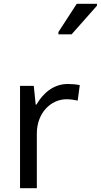

<svg xmlns="http://www.w3.org/2000/svg" viewBox="-20 -986 528 1006"><path d="M286 -806H355L488 -956V-966H382L286 -818ZM335 -546C260 -546 205 -497 171 -438H167L157 -536H85V0H173V-286C173 -394 246 -466 329 -466C347 -466 370 -463 387 -459L398 -540C380 -544 355 -546 335 -546Z"/></svg>

Font: Noto Sans Tifinagh Agraw Imazighen
Style: Regular
Weight: 400
Designer: JamraPatel
Foundry: JamraPatel LLC
Version: Version 2.006